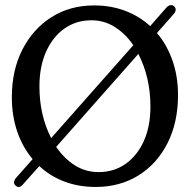

<svg xmlns="http://www.w3.org/2000/svg" viewBox="-20 -731 758 762"><path d="M41.5 5Q34.5 -1 36 -9.8Q37.5 -18.5 45 -26.5L109.5 -99.5Q70 -146 48.5 -208.5Q27 -271 27 -345.5Q27 -452.5 69 -534.5Q111 -616.5 184.5 -663Q258 -709.5 353.5 -709.5Q420.5 -709.5 477 -688Q533.5 -666.5 576 -627.5L641 -701.5Q648 -709 656.2 -710.5Q664.5 -712 671 -706Q684.5 -693 669 -675L603 -600Q642.5 -553.5 664.5 -490.8Q686.5 -428 686.5 -353.5Q686.5 -245.5 645 -163.2Q603.5 -81 529.8 -35Q456 11 359.5 11Q292.5 11 235.5 -10.5Q178.5 -32 136 -72L71.5 0.5Q55.5 19.5 41.5 5ZM136.5 -388Q136.5 -274 183 -183L509 -551.5Q478.5 -596.5 436.2 -623.5Q394 -650.5 343 -650.5Q282 -650.5 235.5 -617.5Q189 -584.5 162.8 -525.5Q136.5 -466.5 136.5 -388ZM577 -307.5Q577 -424 529 -517L203 -148Q234 -102.5 276.5 -75.2Q319 -48 371.5 -48Q432 -48 478.2 -80.5Q524.5 -113 550.8 -171.2Q577 -229.5 577 -307.5Z"/></svg>

Font: Fraunces 144pt SuperSoft
Style: Regular
Weight: 400
Version: Version 1.000;[b76b70a41]